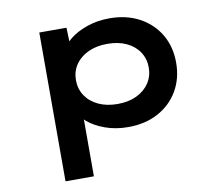

<svg xmlns="http://www.w3.org/2000/svg" viewBox="-82 -636 1083 953"><g transform="rotate(-10 459.5 -159.5)"><path d="M173 220V-530H310L314 -410L288 -419Q295 -449 329 -476Q363 -503 415 -521Q467 -539 527 -539Q613 -539 678 -504Q743 -469 779.5 -407.5Q816 -346 816 -265Q816 -185 779.5 -123Q743 -61 678 -26Q613 9 527 9Q464 9 411.5 -10Q359 -29 324.5 -58.5Q290 -88 283 -117L316 -131V220ZM495 -113Q550 -113 591 -132.5Q632 -152 655 -186.5Q678 -221 678 -265Q678 -309 655 -343.5Q632 -378 591 -397Q550 -416 495 -416Q440 -416 398.5 -396.5Q357 -377 334 -343Q311 -309 311 -265Q311 -221 334 -186.5Q357 -152 398.5 -132.5Q440 -113 495 -113Z"/></g></svg>

Font: Lexend Peta SemiBold
Style: Regular
Weight: 600
Designer: Bonnie Shaver-Troup, Thomas Jockin
Foundry: Lexend
Version: Version 1.007